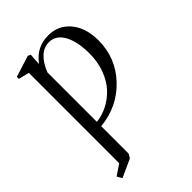

<svg xmlns="http://www.w3.org/2000/svg" viewBox="-207 -533 864 864"><g transform="rotate(-45 225.5 -100.5)"><path d="M48.3 244.6 34.7 220.7 85.4 186.5V-388.7L34.7 -400.9V-414.1L136.7 -446.3L149.4 -439.5Q146.5 -408.2 146 -383.8Q189.9 -446.3 266.6 -446.3Q330.6 -446.3 370.6 -398.2Q410.6 -350.1 410.6 -270Q410.6 -159.7 335.4 -79.8Q260.3 0 146 11.7V186L134.8 205.1ZM246.6 -422.4Q214.4 -422.4 188.7 -398.4Q163.1 -374.5 146 -330.6V-16.1Q182.6 -20 216.8 -37.4Q251 -54.7 278.8 -84.2Q306.6 -113.8 323.5 -158.9Q340.3 -204.1 340.3 -257.8Q340.3 -333 315.7 -377.7Q291 -422.4 246.6 -422.4Z"/></g></svg>

Font: Elstob Light
Style: Regular
Weight: 300
Designer: Peter S. Baker
Version: Version 1.015